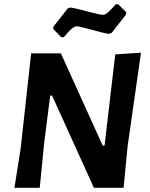

<svg xmlns="http://www.w3.org/2000/svg" viewBox="-20 -898 718 918"><path d="M545 -878 583 -840V-829L514 -741L501 -736Q478 -739 419 -755.5Q360 -772 347 -772Q342 -772 337 -770Q332 -768 328 -765Q324 -762 317.5 -756Q311 -750 307.5 -746Q304 -742 296.5 -733Q289 -724 285 -720H273L235 -759V-770L304 -858L317 -862Q340 -859 399 -843Q458 -827 471 -827Q476 -827 481 -829Q486 -831 490.5 -834Q495 -837 501 -843Q507 -849 510.5 -852.5Q514 -856 522 -865Q530 -874 534 -878ZM654 -646 590 -198 571 0H429L229 -441H220L192 -221L170 0H49L79 -190L129 -643H271L471 -202H480L531 -638Z"/></svg>

Font: Alegreya Sans SC
Style: Bold Italic
Weight: 700
Italic angle: -7°
Designer: Juan Pablo del Peral
Foundry: Huerta Tipografica
Version: Version 2.007